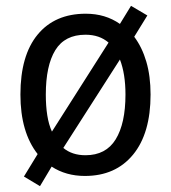

<svg xmlns="http://www.w3.org/2000/svg" viewBox="-20 -593 586 658"><path d="M496 -269Q496 -136 436 -63Q376 10 271 10Q206 10 157 -22L117 45L62 12L109 -65Q50 -140 50 -269Q50 -403 109 -474.5Q168 -546 274 -546Q341 -546 391 -511L429 -573L485 -540L440 -467Q467 -431 481.5 -381.5Q496 -332 496 -269ZM137 -269Q137 -230 142 -198Q147 -166 158 -142L352 -447Q321 -474 273 -474Q202 -474 169.5 -421Q137 -368 137 -269ZM410 -269Q410 -340 391 -389L197 -86Q227 -61 273 -61Q343 -61 376.5 -115.5Q410 -170 410 -269Z"/></svg>

Font: Noto Sans Thai SemCond
Style: Regular
Weight: 400
Width: 4
Designer: Monotype Design Team
Foundry: Monotype Imaging Inc.
Version: Version 2.002; ttfautohint (v1.8.4.7-5d5b)